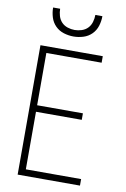

<svg xmlns="http://www.w3.org/2000/svg" viewBox="-102 -1014 705 1074"><g transform="rotate(10 250.0 -477.5)"><path d="M77 0V-735H431V-698H117V-401H377V-364H117V-37H431V0ZM250 -815Q222 -815 194.5 -823.5Q167 -832 147 -852Q127 -872 118.5 -899.5Q110 -927 110 -955H150Q150 -935 156 -914.5Q162 -894 176 -879.5Q190 -865 210 -858.5Q230 -852 250 -852Q270 -852 290 -858.5Q310 -865 324 -879.5Q338 -894 344 -914.5Q350 -935 350 -955H390Q390 -927 381.5 -899.5Q373 -872 353 -852Q333 -832 305.5 -823.5Q278 -815 250 -815Z"/></g></svg>

Font: Iosevka Curly Extralight
Style: Regular
Weight: 200
Monospace: yes
Designer: Belleve Invis
Foundry: Belleve Invis
Version: Version 22.1.2; ttfautohint (v1.8.4)